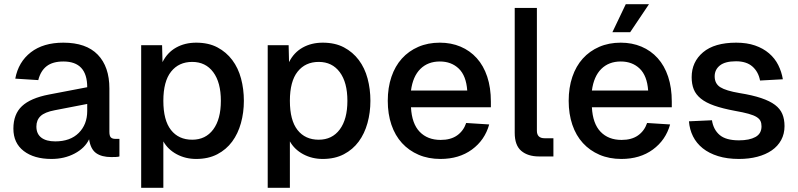

<svg xmlns="http://www.w3.org/2000/svg" viewBox="-20 -748 3815 918"><path d="M226 12Q143 12 93.5 -26Q44 -64 44 -133Q44 -202 85 -240.5Q126 -279 214 -296L397 -331Q397 -454 283 -454Q232 -454 203 -431.5Q174 -409 163 -365L53 -372Q68 -452 127.5 -498Q187 -544 283 -544Q392 -544 447.5 -486.5Q503 -429 503 -325V-118Q503 -98 510 -91Q517 -84 532 -84H551V0Q546 2 534.5 2.5Q523 3 512 3Q466 3 439.5 -16Q413 -35 406 -82Q386 -40 337 -14Q288 12 226 12ZM244 -72Q316 -72 356.5 -112.5Q397 -153 397 -217V-251L242 -221Q194 -212 174 -193Q154 -174 154 -143Q154 -108 177.5 -90Q201 -72 244 -72Z M655 150V-532H755L757 -451Q780 -497 822 -520.5Q864 -544 918 -544Q977 -544 1019.5 -521.5Q1062 -499 1090.5 -461Q1119 -423 1132.5 -372.5Q1146 -322 1146 -266Q1146 -210 1132 -159.5Q1118 -109 1090 -71Q1062 -33 1019 -10.5Q976 12 918 12Q867 12 825 -10.5Q783 -33 761 -72V150ZM899 -80Q963 -80 999.5 -129Q1036 -178 1036 -266Q1036 -354 999.5 -403Q963 -452 899 -452Q835 -452 798 -405.5Q761 -359 761 -266Q761 -173 797.5 -126.5Q834 -80 899 -80Z M1260 150V-532H1360L1362 -451Q1385 -497 1427 -520.5Q1469 -544 1523 -544Q1582 -544 1624.5 -521.5Q1667 -499 1695.5 -461Q1724 -423 1737.5 -372.5Q1751 -322 1751 -266Q1751 -210 1737 -159.5Q1723 -109 1695 -71Q1667 -33 1624 -10.5Q1581 12 1523 12Q1472 12 1430 -10.5Q1388 -33 1366 -72V150ZM1504 -80Q1568 -80 1604.5 -129Q1641 -178 1641 -266Q1641 -354 1604.5 -403Q1568 -452 1504 -452Q1440 -452 1403 -405.5Q1366 -359 1366 -266Q1366 -173 1402.5 -126.5Q1439 -80 1504 -80Z M2086 12Q2028 12 1981.5 -8Q1935 -28 1902 -64Q1869 -100 1851.5 -151.5Q1834 -203 1834 -266Q1834 -329 1851.5 -380.5Q1869 -432 1901.5 -468Q1934 -504 1980 -524Q2026 -544 2083 -544Q2137 -544 2182 -525Q2227 -506 2259.5 -470Q2292 -434 2309.5 -381.5Q2327 -329 2327 -262V-235H1945Q1949 -157 1986.5 -118Q2024 -79 2087 -79Q2135 -79 2165.5 -100.5Q2196 -122 2209 -160L2319 -153Q2298 -78 2236.5 -33Q2175 12 2086 12ZM2214 -315Q2209 -386 2173.5 -420Q2138 -454 2083 -454Q2026 -454 1990 -418.5Q1954 -383 1945 -315Z M2557 0Q2504 0 2472.5 -26.5Q2441 -53 2441 -113V-710H2547V-123Q2547 -87 2584 -87H2626V0Z M2951 12Q2893 12 2846.5 -8Q2800 -28 2767 -64Q2734 -100 2716.5 -151.5Q2699 -203 2699 -266Q2699 -329 2716.5 -380.5Q2734 -432 2766.5 -468Q2799 -504 2845 -524Q2891 -544 2948 -544Q3002 -544 3047 -525Q3092 -506 3124.5 -470Q3157 -434 3174.5 -381.5Q3192 -329 3192 -262V-235H2810Q2814 -157 2851.5 -118Q2889 -79 2952 -79Q3000 -79 3030.5 -100.5Q3061 -122 3074 -160L3184 -153Q3163 -78 3101.5 -33Q3040 12 2951 12ZM3079 -315Q3074 -386 3038.5 -420Q3003 -454 2948 -454Q2891 -454 2855 -418.5Q2819 -383 2810 -315ZM2908 -594 2972 -728H3083L2993 -594Z M3513 12Q3457 12 3413.5 -1.5Q3370 -15 3340 -39Q3310 -63 3293.5 -96Q3277 -129 3274 -168L3384 -173Q3391 -128 3421 -102.5Q3451 -77 3513 -77Q3563 -77 3592 -93Q3621 -109 3621 -144Q3621 -159 3616 -169.5Q3611 -180 3597.5 -188.5Q3584 -197 3559 -204Q3534 -211 3494 -218Q3435 -229 3395 -243Q3355 -257 3331 -276.5Q3307 -296 3297 -321Q3287 -346 3287 -379Q3287 -452 3341.5 -498Q3396 -544 3500 -544Q3551 -544 3590 -530.5Q3629 -517 3657 -493Q3685 -469 3701 -437Q3717 -405 3723 -369L3614 -363Q3606 -405 3577.5 -430Q3549 -455 3499 -455Q3447 -455 3422 -435Q3397 -415 3397 -383Q3397 -348 3424 -331Q3451 -314 3516 -303Q3578 -293 3619.5 -279Q3661 -265 3685.5 -246.5Q3710 -228 3720.5 -203Q3731 -178 3731 -145Q3731 -108 3715 -78.5Q3699 -49 3670 -29Q3641 -9 3601 1.5Q3561 12 3513 12Z"/></svg>

Font: Geist Med
Style: Regular
Weight: 400
Designer: Basement.studio, Andrés Briganti, Mateo Zaragoza
Foundry: Basement.studio, Vercel, Andrés Briganti, Guido Ferreyra, Mateo Zaragoza
Version: Version 1.401